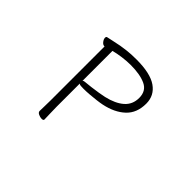

<svg xmlns="http://www.w3.org/2000/svg" viewBox="-138 -985 1276 1276"><g transform="rotate(45 500.0 -346.5)"><path d="M307 -620H304Q291 -620 279.5 -635Q268 -650 268 -663Q268 -675 278 -676Q298 -680 319.5 -685Q341 -690 378 -697Q395 -700 431 -704.5Q467 -709 519 -709Q649 -709 710.5 -666Q772 -623 772 -547Q772 -459 717.5 -408Q663 -357 571 -338Q552 -334 523 -330.5Q494 -327 463.5 -324.5Q433 -322 407 -322Q391 -322 380 -323Q369 -324 365 -329V-110Q365 -76 366.5 -43.5Q368 -11 368 6Q368 16 351 16Q337 16 321 8.5Q305 1 305 -12Q305 -24 306 -53Q307 -82 307 -111ZM365 -354Q370 -361 380 -361Q404 -363 436.5 -367Q469 -371 499.5 -376Q530 -381 547 -385Q625 -403 668.5 -441Q712 -479 712 -541Q712 -606 659 -631Q606 -656 517 -656Q481 -656 439.5 -650.5Q398 -645 365 -636Z"/></g></svg>

Font: Moon Stars Kai HW Light
Style: Regular
Weight: 300
Designer: GuiWonder
Version: Version 1.101